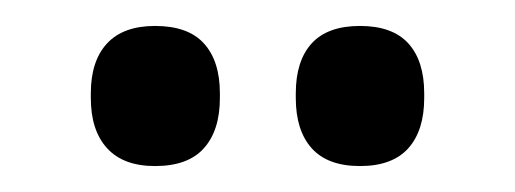

<svg xmlns="http://www.w3.org/2000/svg" viewBox="-20 -689 397 148"><path d="M99.5 -561Q75 -561 62.5 -574.8Q50 -588.5 50 -613.5V-617Q50 -642 62.5 -655.5Q75 -669 99.5 -669Q125 -669 137.2 -655.5Q149.5 -642 149.5 -617V-613.5Q149.5 -588.5 137.2 -574.8Q125 -561 99.5 -561ZM257.5 -561Q232.5 -561 220.2 -574.8Q208 -588.5 208 -613.5V-617Q208 -642 220.2 -655.5Q232.5 -669 257.5 -669Q282.5 -669 294.8 -655.5Q307 -642 307 -617V-613.5Q307 -588.5 294.8 -574.8Q282.5 -561 257.5 -561Z"/></svg>

Font: Anek Kannada Medium
Style: Regular
Weight: 500
Designer: Vaishnavi Murthy, Maithili Shingre (Kannada) & Yesha Goshar (Latin)
Foundry: Ek Type
Version: Version 1.003